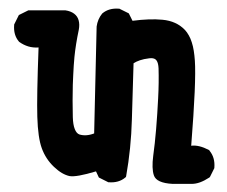

<svg xmlns="http://www.w3.org/2000/svg" viewBox="-20 -424 540 457"><path d="M391.1 13.7Q352.1 11.7 346.2 -6.8Q340.8 -22.9 344.7 -53.2Q346.7 -67.4 348.4 -83.3Q350.1 -99.1 351.6 -116.7Q354.5 -151.9 356.4 -189.9Q358.4 -227.5 357.4 -261.2Q357.4 -264.2 356.9 -267.1Q355.5 -278.3 350.3 -282.5Q345.2 -286.6 335 -285.2Q322.3 -283.7 313 -280.5Q303.7 -277.3 297.9 -273.4L293.9 -139.6Q292 -70.8 280.3 -4.9L279.8 -2.9L278.3 -1.5Q262.7 11.7 238.8 9.8H237.8L236.8 9.3L217.3 -0.5L215.3 -1.5L214.4 -3.4L208.5 -16.1Q161.6 -2 145.5 -4.9Q136.7 -6.8 127.4 -12.2Q118.2 -17.6 108.4 -26.9Q88.9 -45.4 79.6 -70.8Q70.3 -95.7 68.8 -146Q67.4 -193.8 71.8 -311Q58.6 -310.1 47.4 -313.5Q36.1 -316.9 25.9 -324.2L25.4 -324.7L24.9 -325.2Q11.7 -340.8 13.7 -364.7V-365.7L14.2 -366.7L23.9 -386.2L24.9 -388.2L26.9 -389.2L46.4 -398.9L47.4 -399.4H48.8H134.8H135.3H135.7Q148.4 -397.5 156.5 -391.4Q164.6 -385.3 167.2 -375.5Q169.9 -365.7 167.5 -353Q160.2 -318.4 157.2 -288.6Q156.2 -278.3 155.5 -267.6Q154.8 -256.8 154.3 -245.6Q153.8 -234.4 153.3 -222.2Q152.3 -185.5 153.3 -145.5Q153.8 -127 158 -116.7Q162.1 -106.4 168.9 -104Q176.3 -101.6 185.1 -102.1Q193.8 -102.5 204.1 -106.4L210 -360.4V-360.8Q212.4 -378.4 223.1 -391.6L223.6 -392.1Q239.3 -405.3 263.2 -403.3H264.2L265.1 -402.8L284.7 -393.1L286.6 -392.1L287.6 -390.1L295.4 -374.5Q336.4 -379.9 366.7 -377Q383.3 -375.5 396.7 -369.4Q410.2 -363.3 420.4 -352.5Q425.3 -347.2 429.4 -339.8Q433.6 -332.5 436.5 -323.2Q439.5 -314 441.2 -303.2Q442.9 -292.5 443.8 -279.8Q447.3 -231 435.1 -77.1Q453.1 -79.6 477.5 -66.9L478.5 -65.9L479 -64.9Q492.2 -48.8 490.2 -24.9V-23.9L489.7 -22.9L480 -3.4L479 -2L477.5 -1Q466.3 6.3 456.1 10Q445.8 13.7 436 13.7H391.6Z"/></svg>

Font: NaikaiFont
Style: SemiBold
Weight: 600
Version: Version 1.89